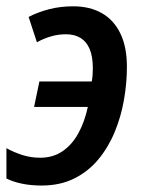

<svg xmlns="http://www.w3.org/2000/svg" viewBox="-24 -570 452 600"><path d="M106 9.8Q72.3 9.8 44.2 3.9Q16.1 -2 -3.9 -12.2V-106.9Q20 -93.8 46.4 -85.4Q72.8 -77.1 101.6 -77.1Q141.6 -77.1 171.1 -97.2Q200.7 -117.2 220.5 -152.8Q240.2 -188.5 250.5 -235.8H82.5L99.1 -315.4H262.7Q264.6 -325.2 265.4 -336.2Q266.1 -347.2 266.1 -356.9Q266.1 -393.6 256.1 -417Q246.1 -440.4 227.3 -451.7Q208.5 -462.9 182.1 -462.9Q158.2 -462.9 136 -456.5Q113.8 -450.2 91.3 -438L65.4 -517.1Q93.3 -531.7 128.7 -541Q164.1 -550.3 204.1 -550.3Q256.8 -550.3 294.4 -528.8Q332 -507.3 352.3 -465.1Q372.6 -422.9 372.6 -361.3Q372.6 -310.1 363.3 -257.3Q354 -204.6 334.2 -157Q314.5 -109.4 283 -71.5Q251.5 -33.7 207.5 -12Q163.6 9.8 106 9.8Z"/></svg>

Font: Open Sans SemiCondensed SemiBold
Style: Italic
Weight: 600
Width: 4
Italic angle: -12°
Designer: Monotype Design Team
Foundry: Monotype Imaging Inc.
Version: Version 3.000